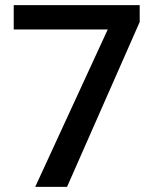

<svg xmlns="http://www.w3.org/2000/svg" viewBox="-20 -731 608 751"><path d="M526.4 -645 242.2 0H117.7L401.4 -615.7H33.7V-710.9H526.4Z"/></svg>

Font: Roboto-o Medium
Style: Regular
Weight: 500
Designer: Google
Version: Version 2.134; 2016; ttfautohint (v1.6)